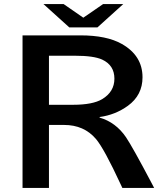

<svg xmlns="http://www.w3.org/2000/svg" viewBox="-20 -899 800 944"><path d="M320.8 -764.2 193.8 -878.9H293L389.6 -812L486.8 -878.9H585.9L459 -764.2ZM90.8 -725.1H375.5Q504.4 -725.1 578.6 -683.1Q680.7 -625.5 680.7 -519Q680.7 -431.2 608.9 -378.9Q546.9 -334 469.7 -323.7V-320.8Q549.3 -297.9 599.6 -224.1Q631.8 -176.3 726.6 3.4L737.8 24.9H581.5L574.2 9.3Q491.7 -168.9 451.7 -215.8Q393.1 -284.7 294.9 -284.7H220.7V24.9H90.8ZM220.7 -625V-383.8H338.9Q436 -383.8 482.4 -411.6Q542.5 -447.8 542.5 -512.2Q542.5 -578.1 482.4 -606Q440.9 -625 348.6 -625Z"/></svg>

Font: FORM UDPGothic
Style: Bold
Weight: 700
Foundry: Pronama LLC
Version: Version 1.051